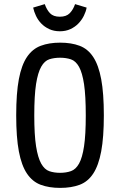

<svg xmlns="http://www.w3.org/2000/svg" viewBox="-20 -905 585 935"><path d="M58.9 -343.3Q58.9 -236.1 71.9 -167.4Q84.9 -98.7 111.5 -59.4Q138.1 -20 178.6 -5Q219 10 272.9 10Q327.4 10 367.6 -5Q407.9 -20 434 -59.7Q460.1 -99.4 472.9 -168.1Q485.7 -236.9 485.7 -343.3Q485.7 -450.4 472.9 -519.1Q460.1 -587.9 434 -627.4Q407.9 -667 367.6 -682.1Q327.4 -697.3 272.9 -697.3Q219 -697.3 178.6 -682.1Q138.1 -667 111.5 -627.8Q84.9 -588.6 71.9 -519.9Q58.9 -451.1 58.9 -343.3ZM146.9 -343Q146.9 -439.7 155.6 -495.7Q164.4 -551.7 180.8 -580.3Q197.1 -608.9 220.4 -616.4Q243.7 -623.9 272.4 -623.9Q301.9 -623.9 325.4 -616Q348.9 -608.1 364.9 -579.4Q380.9 -550.7 389.3 -494.9Q397.7 -439 397.7 -342.7Q397.7 -248.1 389.3 -192.6Q380.9 -137 365 -108.5Q349.1 -80 325.6 -71.7Q302.1 -63.4 272.4 -63.4Q243.4 -63.4 220.1 -71.4Q196.9 -79.3 180.6 -108.3Q164.4 -137.3 155.6 -192.9Q146.9 -248.4 146.9 -343ZM271.6 -752.7Q300.4 -752.7 323.2 -763.4Q346 -774.1 362 -790.8Q378 -807.4 388.2 -827.9Q398.4 -848.3 401.9 -868L345.6 -884.9Q336.3 -857.9 319.6 -840.7Q303 -823.6 271.4 -823.6Q239.6 -823.6 223.4 -840.7Q207.3 -857.9 198 -884.9L141.4 -868Q145.6 -848.3 155.3 -827.7Q165 -807.1 180.9 -790.6Q196.7 -774.1 219.5 -763.4Q242.3 -752.7 271.6 -752.7Z"/></svg>

Font: Secuela Black
Style: Regular
Weight: 900
Designer: Fernando Haro
Foundry: deFharo
Version: Version 1.704